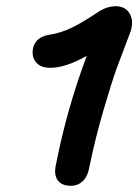

<svg xmlns="http://www.w3.org/2000/svg" viewBox="-20 -661 443 615"><path d="M266.1 -125Q261.2 -96.7 245.6 -81.3Q230 -65.9 207 -65.9Q177.7 -65.9 164.8 -83.7Q151.9 -101.6 159.2 -133.8Q193.8 -311 257.8 -481.9Q189.5 -443.8 141.1 -443.8Q109.9 -443.8 95.2 -461.7Q80.6 -479.5 85.9 -506.8Q93.8 -543 139.2 -549.8Q174.3 -555.2 209.2 -572Q244.1 -588.9 289.1 -619.1Q320.8 -641.1 350.1 -641.1Q381.8 -641.1 395.5 -617.2Q409.2 -593.3 397.9 -559.1Q370.1 -486.8 354.2 -443.4Q338.4 -399.9 311.3 -307.4Q284.2 -214.8 266.1 -125Z"/></svg>

Font: Shantell Sans Irregular
Style: Italic
Weight: 500
Italic angle: -11.31°
Designer: Stephen Nixon, Anya Danilova, Shantell Martin
Foundry: Arrow Type
Version: Version 1.006;[9816181b4]